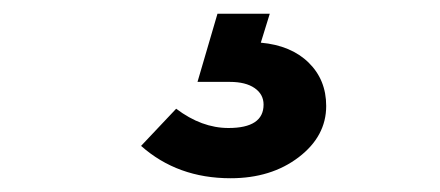

<svg xmlns="http://www.w3.org/2000/svg" viewBox="-20 -20 640 279"><path d="M315 239Q238 239 185 192L236 138Q273 166 312 166Q363 166 363 132Q363 117 350 108Q337 99 314 99H267L296 0H372L359 42Q403 46 428.5 71Q454 96 454 134Q454 178 414 208.5Q374 239 315 239Z"/></svg>

Font: Red Hat Display Black
Style: Regular
Weight: 900
Designer: Pentagram, MCKL
Foundry: Pentagram, MCKL
Version: Version 1.023; ttfautohint (v1.8.3)